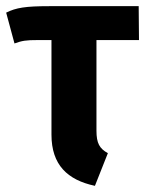

<svg xmlns="http://www.w3.org/2000/svg" viewBox="-27 -587 472 623"><path d="M286 -163V-457H424L423 -567H133C56 -567 25 -562 -7 -546L20 -446C45 -455 57 -457 96 -457H140V-150C140 -52 192 -3 281 16L323 -90C296 -105 286 -122 286 -163Z"/></svg>

Font: Glow Sans TC Compressed
Style: Bold
Weight: 700
Width: 2
Designer: Ryoko NISHIZUKA (kana, bopomofo & ideographs); Paul D. Hunt (Latin, Greek & Cyrillic); Sandoll Communications, Soo-young
Version: Version 0.93